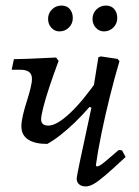

<svg xmlns="http://www.w3.org/2000/svg" viewBox="-20 -659 501 691"><path d="M150 -141Q105 -141 81 -157Q57 -173 57 -204Q57 -221 62.5 -244.5Q68 -268 76 -293Q84 -318 89.5 -340Q95 -362 95 -375Q95 -392 84.5 -400Q74 -408 53 -408H22L30 -446Q49 -446 83 -447.5Q117 -449 182 -452L191 -440Q173 -392 158.5 -348.5Q144 -305 136 -273.5Q128 -242 128 -230Q128 -207 154 -207Q184 -207 231.5 -251.5Q279 -296 335 -377L326 -266L302 -274Q276 -244 249 -218Q222 -192 197 -172.5Q172 -153 150 -141ZM288 12Q274 12 265 4.5Q256 -3 256 -16Q256 -18 256.5 -21Q257 -24 259 -35.5Q261 -47 267 -75.5Q273 -104 284.5 -157Q296 -210 314 -295L315 -334L334 -453L343 -456L403 -447L410 -439Q393 -382 376 -314Q359 -246 345.5 -180.5Q332 -115 325 -64L328 -60Q333 -60 339.5 -63.5Q346 -67 361.5 -80Q377 -93 407 -119L419 -118L432 -94Q386 -51 359 -28Q332 -5 316.5 3.5Q301 12 288 12ZM354 -546Q337 -546 325 -559Q313 -572 313 -591Q313 -611 327 -625Q341 -639 362 -639Q380 -639 391 -626.5Q402 -614 402 -594Q402 -574 388 -560Q374 -546 354 -546ZM194 -546Q177 -546 165 -559Q153 -572 153 -591Q153 -611 167 -625Q181 -639 202 -639Q220 -639 231 -626.5Q242 -614 242 -594Q242 -574 228 -560Q214 -546 194 -546Z"/></svg>

Font: Alegreya
Style: Italic
Weight: 400
Italic angle: -7°
Designer: Juan Pablo del Peral
Foundry: Huerta Tipografica
Version: Version 2.009